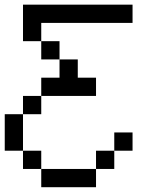

<svg xmlns="http://www.w3.org/2000/svg" viewBox="-20 -635 655 809"><path d="M461.5 -76.9H538.5V0H461.5ZM230.8 -384.6H307.7V-307.7H384.6V-230.8H153.8V-307.7H230.8ZM230.8 -384.6H153.8V-461.5H230.8ZM153.8 -461.5H76.9V-538.5V-615.4H538.5V-538.5H153.8ZM153.8 -230.8V-153.8H76.9V-230.8ZM76.9 -153.8V0H153.8V76.9H384.6V0H461.5V76.9H384.6V153.8H153.8V76.9H76.9V0H0V-153.8Z"/></svg>

Font: Mintsoda - Lime Green 13x16
Style: Regular
Weight: 400
Designer: Mintsoda-15
Version: Version 1.0